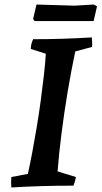

<svg xmlns="http://www.w3.org/2000/svg" viewBox="-20 -819 448 847"><path d="M30 8Q29 -4 29 -15Q29 -26 30 -38L103 -52Q112 -92 122 -145Q132 -198 142 -258Q152 -318 160 -377.5Q168 -437 174 -490Q180 -543 182 -582L116 -603Q116 -616 119 -626.5Q122 -637 126 -646Q191 -646 255.5 -648Q320 -650 385 -654Q386 -643 386.5 -632.5Q387 -622 386 -612L312 -592Q294 -507 278.5 -414.5Q263 -322 251.5 -231.5Q240 -141 234 -63L315 -38Q312 -19 304 0Q232 0 163.5 2Q95 4 30 8ZM133 -726 126 -735 141 -799 308 -794 394 -799 408 -791 393 -726Z"/></svg>

Font: Labrada SemiBold
Style: Italic
Weight: 600
Italic angle: -7°
Designer: Mercedes Jáuregui
Foundry: Omnibus-Type Team
Version: Version 1.000; ttfautohint (v1.8.4.7-5d5b)